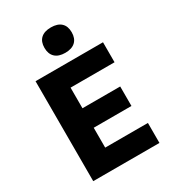

<svg xmlns="http://www.w3.org/2000/svg" viewBox="-248 -1201 1196 1331"><g transform="rotate(-30 350.0 -535.0)"><path d="M97 0V-800H637V-640H285V-475H587V-319H285V-160H627V0ZM375 -867Q322 -867 294 -893.5Q266 -920 266 -969Q266 -1018 294 -1044Q322 -1070 375 -1070Q428 -1070 456 -1044Q484 -1018 484 -969Q484 -920 456 -893.5Q428 -867 375 -867Z"/></g></svg>

Font: Martian Mono ExtraBold
Style: Regular
Weight: 800
Monospace: yes
Designer: Roman Shamin
Foundry: Evil Martians
Version: Version 1.000; ttfautohint (v1.8.4.7-5d5b)